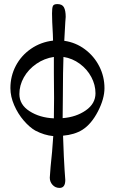

<svg xmlns="http://www.w3.org/2000/svg" viewBox="-20 -636 563 941"><path d="M224 235Q224 233 228 181Q236 110 241 31Q197 27 153 4Q125 -12 96.5 -45Q68 -78 49.5 -120.5Q31 -163 31 -204Q31 -263 57.5 -313.5Q84 -364 132 -397Q180 -430 240 -437L239 -468Q235 -536 235 -570Q235 -596 239 -606Q243 -616 261 -616Q285 -616 293.5 -600Q302 -584 302 -553L300 -527L295 -436Q351 -428 396 -394.5Q441 -361 466.5 -311Q492 -261 492 -204Q492 -152 460 -90Q428 -28 384 0Q346 24 289 29Q293 148 296.5 196.5Q300 245 300 246Q300 285 272 285Q251 285 237.5 270Q224 255 224 235ZM245 -155 244 -277V-357Q197 -350 158 -323Q119 -296 97 -257Q75 -218 75 -175Q75 -123 125 -91Q175 -59 244 -56Q245 -85 245 -155ZM448 -179Q448 -220 427.5 -258.5Q407 -297 371 -323.5Q335 -350 291 -357L289 -276L288 -155Q287 -124 287 -57Q353 -62 400.5 -95Q448 -128 448 -179Z"/></svg>

Font: EB Garamond Medium
Style: Regular
Weight: 500
Designer: Georg Duffner and Octavio Pardo
Foundry: Georg Duffner
Version: Version 1.000